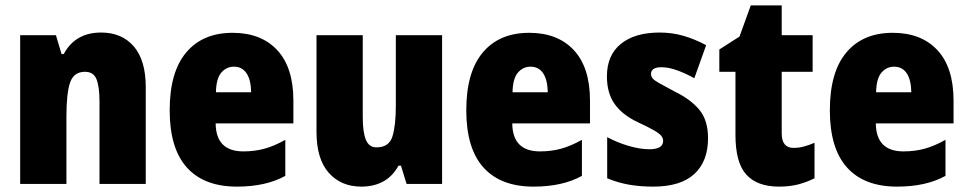

<svg xmlns="http://www.w3.org/2000/svg" viewBox="-20 -684 3598 714"><path d="M356 -563Q433 -563 477.5 -511.5Q522 -460 522 -360V0H350V-306Q350 -361 339 -389Q328 -417 296 -417Q255 -417 241 -378Q227 -339 227 -249V0H55V-553H188L209 -483H217Q260 -563 356 -563Z M845 -562Q951 -562 1011 -497.5Q1071 -433 1071 -310V-225H782Q783 -121 885 -121Q927 -121 963.5 -131Q1000 -141 1041 -164V-30Q969 10 861 10Q739 10 675 -61Q611 -132 611 -274Q611 -416 672.5 -489Q734 -562 845 -562ZM850 -436Q822 -436 803 -414Q784 -392 783 -341H914Q913 -388 896.5 -412Q880 -436 850 -436Z M1624 -553V0H1492L1471 -68H1462Q1440 -28 1405 -9Q1370 10 1324 10Q1248 10 1202.5 -41.5Q1157 -93 1157 -193V-553H1329V-248Q1329 -193 1340.5 -164.5Q1352 -136 1380 -136Q1427 -136 1439.5 -177Q1452 -218 1452 -290V-553Z M1948 -562Q2054 -562 2114 -497.5Q2174 -433 2174 -310V-225H1885Q1886 -121 1988 -121Q2030 -121 2066.5 -131Q2103 -141 2144 -164V-30Q2072 10 1964 10Q1842 10 1778 -61Q1714 -132 1714 -274Q1714 -416 1775.5 -489Q1837 -562 1948 -562ZM1953 -436Q1925 -436 1906 -414Q1887 -392 1886 -341H2017Q2016 -388 1999.5 -412Q1983 -436 1953 -436Z M2613 -170Q2613 -84 2562 -37Q2511 10 2409 10Q2362 10 2320.5 3Q2279 -4 2238 -21V-174Q2275 -154 2317.5 -141.5Q2360 -129 2395 -129Q2446 -129 2446 -160Q2446 -170 2439.5 -178.5Q2433 -187 2412.5 -199Q2392 -211 2351 -230Q2294 -257 2265.5 -297.5Q2237 -338 2237 -400Q2237 -479 2289 -521Q2341 -563 2433 -563Q2479 -563 2521 -551Q2563 -539 2606 -516L2562 -393Q2532 -410 2499.5 -422Q2467 -434 2440 -434Q2401 -434 2401 -409Q2401 -400 2407 -392.5Q2413 -385 2432 -374.5Q2451 -364 2490 -343Q2548 -315 2580.5 -276Q2613 -237 2613 -170Z M2931 -134Q2950 -134 2969 -139Q2988 -144 3009 -153V-21Q2981 -7 2949.5 1.5Q2918 10 2877 10Q2796 10 2755.5 -34.5Q2715 -79 2715 -182V-417H2655V-500L2730 -548L2772 -664H2887V-553H3002V-417H2887V-188Q2887 -134 2931 -134Z M3300 -562Q3406 -562 3466 -497.5Q3526 -433 3526 -310V-225H3237Q3238 -121 3340 -121Q3382 -121 3418.5 -131Q3455 -141 3496 -164V-30Q3424 10 3316 10Q3194 10 3130 -61Q3066 -132 3066 -274Q3066 -416 3127.5 -489Q3189 -562 3300 -562ZM3305 -436Q3277 -436 3258 -414Q3239 -392 3238 -341H3369Q3368 -388 3351.5 -412Q3335 -436 3305 -436Z"/></svg>

Font: Noto Sans Bengali Condensed Black
Style: Regular
Weight: 900
Width: 3
Designer: Joana Ranito - Universal Thirst; Jelle Bosma - Monotype Design Team
Foundry: Universal Thirst ehf.
Version: Version 3.000; ttfautohint (v1.8.4.7-5d5b)